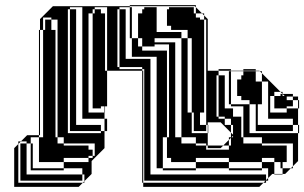

<svg xmlns="http://www.w3.org/2000/svg" viewBox="-20 -724 1179 744"><path d="M395 -648V-696H347V-688H371V-672H387V-648ZM339 -688V-672H347V-688ZM135 -288H147V-352H135ZM203 -600V-648H179V-656H147V-608H155V-624H179V-608H195V-600ZM395 -600V-648H387V-600ZM179 -624H155V-648H179ZM779 -552V-600H771V-552ZM395 -552V-600H387V-552ZM203 -552V-600H195V-552ZM683 -552V-576H579V-560H659V-552ZM779 -504V-552H771V-504ZM135 -480H147V-544H135ZM395 -504V-552H387V-504ZM203 -504V-552H195V-504ZM779 -456V-504H771V-456ZM395 -456V-504H387V-456ZM203 -456V-504H195V-456ZM135 -416H147V-480H135ZM135 -352H147V-416H135ZM779 -408V-456H771V-408ZM203 -408V-456H195V-408ZM875 -408H867V-448H875ZM779 -360V-408H771V-360ZM203 -360V-408H195V-360ZM1043 -368V-352H1067V-360H1075L1067 -368ZM995 -320H979V-312H1019V-360H995ZM779 -312V-360H771V-312ZM203 -312V-360H195V-312ZM1075 -352H1083L1075 -360ZM1091 -288V-304H1043V-352H1027V-288ZM203 -264V-312H195V-264ZM563 -272V-264H587V-312H563V-304H539V-336H535V-304H563V-272H539V-304H535V-272ZM203 -216V-264H195V-216ZM1115 -216H971V-240H1115ZM563 -176V-168H587V-216H563V-208H539V-240H535V-208H563V-176H539V-208H535V-176ZM877 -192H883V-198ZM83 -144H59V-168H83ZM659 -208H635V-240H659V-216H683V-264H659V-240H635V-272H659V-264H683V-312H659V-304H635V-336H659V-312H683V-360H659V-336H635V-368H659V-360H683V-408H659V-400H635V-432H659V-408H683V-456H659V-432H635V-464H659V-456H683V-504H659V-496H635V-528H659V-504H683V-552H659V-528H635V-552H579V-544H531V-576H515V-672H531V-688H539V-696H587V-600H683V-576H707V-288H723V-208H785V-160H845L835 -150H785V-160H779V-168H739V-192H683V-216H659ZM203 -216H195V-192H203V-168H227V-160H323V-144H339V-120H347V-168H227V-192H203ZM339 -112V-120H323V-112ZM739 -64H611V-72H563V-48H539V-80H535V-48H1011V-26L1019 -34V-72H995V-96H867V-112H739V-96H867V-72H995V-64H867V-72H739V-96H643V-112H627V-192H611V-72H739ZM323 -96V-112H227V-96ZM83 -80V-72H227V-64H99V-72H83V-48H59V-80ZM491 -600H483V-648H467V-624H443V-656H467V-648H491ZM275 -560H251V-592H275ZM467 -560V-592H443V-560ZM659 -464V-496H635V-464ZM275 -464H251V-496H275ZM563 -368V-360H587V-408H563V-400H539V-432H535V-400H563V-368H539V-400H535V-368ZM563 -336H539V-368H535V-336H563V-312H587V-360H563ZM659 -368V-400H635V-368ZM851 -368V-400H827V-368ZM275 -368H251V-400H275ZM275 -272H251V-304H275ZM979 -272V-304H971V-272ZM135 -224H147V-288H135ZM659 -272V-304H635V-272ZM563 -240H539V-272H535V-240H563V-216H587V-264H563ZM979 -272V-264H1019V-312H979V-304H971V-320H947V-336H915V-352H899V-416H915V-432H923V-448H875V-450H827V-456H875V-450H923V-448H971V-408H995V-360H1019V-408H995V-440L987 -448H971V-450H923V-456H971V-450H985L987 -448H995V-440L1067 -368H1075V-360H1115V-350H1135V-336H1139V-304H1135V-336H1115V-350H1091V-336H1115V-312H1091V-304H1135V-240H1139V-208H1135V-240H1115V-264H979V-240H971V-272ZM923 -216V-264H915V-216ZM135 -200H131V-192H147V-224H135ZM779 -216H731V-240H779ZM915 -208V-216H883V-208ZM563 -144H539V-176H535V-144H563V-120H587V-168H563ZM867 -160H875V-190L867 -182ZM563 -80V-72H587V-120H563V-112H539V-144H535V-112H563V-80H539V-112H535V-80ZM83 -112H59V-144H83V-120H107V-72H99V-120H83ZM83 -80H59V-112H83ZM1075 -48H1043V-50H1075V-72H1067V-80H1075V-72H1107L1085 -50H1075ZM299 -24H59V-48H299ZM107 -120H99V-168H83V-176H61L85 -200H131V-608H135V-544H147V-608H135V-650L185 -700H483V-696H491V-648H483V-696H443V-688H467V-656H443V-688H435V-464H443V-456H531V-450H535V-432H563V-408H587V-456H563V-432H539V-456H531V-464H443V-496H563V-456H587V-504H467V-496H443V-528H467V-504H491V-552H467V-528H443V-560H467V-552H491V-576H483V-600H467V-592H443V-624H467V-600H491V-576H515V-544H531V-528H627V-192H635V-208H659V-192H683V-168H739V-160H779V-144H867V-160H845L867 -182V-192H875V-210L835 -250H785V-240H787V-208H785V-240H779V-264H755V-240H731V-272H755V-264H779V-312H771V-288H755V-272H731V-288H723V-576H707V-608H643V-624H627V-688H635V-696H731V-672H739V-656H755V-648H771V-600H779V-648H771V-664L763 -672H739V-696L735 -700H483V-704H739V-696L763 -672H771V-664L785 -650V-450H827V-432H851V-408H875V-360H867V-408H851V-400H827V-432H819V-272H827V-264H851V-240H875V-210L883 -202V-208H915V-192H923V-168H995V-160H1091V-120H1115V-168H995V-192H923V-216H883V-240H875V-264H851V-272H827V-304H883V-272H915V-264H923V-312H851V-304H827V-336H851V-312H875V-320H867V-360H851V-336H827V-368H851V-360H875V-320H947V-208H1135V-100L1115 -80V-72H1107L1115 -80V-120H1091V-96H1075V-80H1067V-96H1043V-112H995V-96H1043V-50H1035L1019 -34V-24H1011V-16H1001L1009 -24H539V-48H535V-16H1001L985 0H535V-16H531V-450H395V-456H387V-450H395V-312H387V-288H385V-312H371V-304H339V-672H323V-288H385V-264H395V-216H385V-264H275V-240H251V-272H275V-264H299V-312H275V-304H251V-336H275V-312H299V-360H275V-336H251V-368H275V-360H299V-408H275V-400H251V-432H275V-408H299V-456H275V-432H251V-464H275V-456H299V-504H275V-496H251V-528H275V-504H299V-552H275V-528H251V-560H275V-552H299V-600H275V-592H251V-624H275V-600H299V-648H275V-624H251V-656H275V-648H299V-696H251V-688H275V-656H251V-688H243V-208H371V-216H251V-240H371V-216H385V-150L335 -100V-50L307 -22V-16H301L307 -22V-48H299V-72H227V-96H131V-192H99V-168H107ZM51 -176H61L51 -166V-16H301L285 0H35V-150L51 -166Z"/></svg>

Font: Rubik Broken Fax
Style: Regular
Weight: 400
Designer: Hubert and Fischer, NaN
Foundry: Hubert and Fischer, NaN
Version: Version 2.201